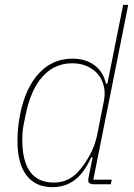

<svg xmlns="http://www.w3.org/2000/svg" viewBox="-20 -760 553 792"><path d="M367 0Q357 0 350.5 -3.5Q344 -7 344 -15Q344 -21 346 -31L362 -111H356Q328 -48 289 -18Q250 12 196 12Q127 12 89.5 -36.5Q52 -85 52 -179Q52 -233 63 -288Q85 -398 141 -458Q197 -518 278 -518Q333 -518 369.5 -491Q406 -464 417 -415H423L488 -740H509L365 -19H441L437 0ZM202 -7Q259 -7 298 -47Q326 -76 349.5 -118.5Q373 -161 382 -209L409 -346Q415 -378 408 -406Q401 -434 383.5 -454.5Q366 -475 339 -487Q312 -499 278 -499Q205 -499 155.5 -444Q106 -389 85 -283L78 -248Q75 -234 73.5 -218.5Q72 -203 72 -183Q72 -7 202 -7Z"/></svg>

Font: IBM Plex Sans Cond Thin
Style: Italic
Weight: 100
Width: 3
Italic angle: -11°
Designer: Mike Abbink, Paul van der Laan, Pieter van Rosmalen
Foundry: Bold Monday
Version: Version 1.3